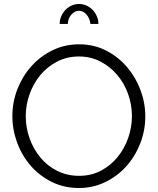

<svg xmlns="http://www.w3.org/2000/svg" viewBox="-20 -937 791 962"><path d="M375 5Q301 5 239.5 -25.5Q178 -56 134 -106.5Q90 -157 66 -222Q42 -287 42 -355Q42 -426 67.5 -491Q93 -556 138 -606Q183 -656 244 -685.5Q305 -715 376 -715Q451 -715 512 -683.5Q573 -652 616.5 -601Q660 -550 684 -485.5Q708 -421 708 -354Q708 -283 682.5 -218Q657 -153 612.5 -103.5Q568 -54 507 -24.5Q446 5 375 5ZM109 -355Q109 -297 128.5 -243Q148 -189 183 -147Q218 -105 267.5 -80.5Q317 -56 376 -56Q437 -56 486 -82Q535 -108 569.5 -150.5Q604 -193 622.5 -246.5Q641 -300 641 -355Q641 -413 621.5 -467Q602 -521 566.5 -562.5Q531 -604 482.5 -629Q434 -654 376 -654Q315 -654 265.5 -628Q216 -602 181.5 -560Q147 -518 128 -464.5Q109 -411 109 -355ZM376 -883Q354 -883 337 -863Q320 -843 320 -817H279Q279 -838 287 -856Q295 -874 308 -887.5Q321 -901 338.5 -909Q356 -917 376 -917Q396 -917 413.5 -909Q431 -901 444 -887.5Q457 -874 465 -856Q473 -838 473 -817H433Q430 -845 413.5 -864Q397 -883 376 -883Z"/></svg>

Font: Rising Sun Light
Style: Regular
Weight: 300
Designer: Matt McInerney, Pablo Impallari, Rodrigo Fuenzalida (Raleway font), Stephen Hutchings (Greek), Cristiano Sobral (main ch
Foundry: The Rising Sun Project Authors
Version: Version 4.327; ttfautohint (v1.8.4.7-5d5b-dirty)